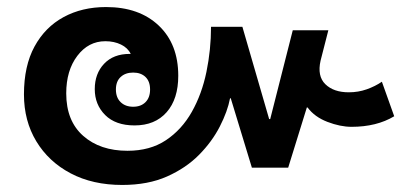

<svg xmlns="http://www.w3.org/2000/svg" viewBox="-20 -554 1176 545"><path d="M327 -29Q243 -29 180.5 -62Q118 -95 83 -153Q48 -211 48 -286Q48 -367 78 -422Q108 -477 160.5 -505.5Q213 -534 281 -534Q375 -534 430.5 -481.5Q486 -429 486 -339Q486 -273 453 -235.5Q420 -198 362 -198Q308 -198 278.5 -227.5Q249 -257 249 -301Q249 -345 275.5 -373Q302 -401 348 -401H351Q343 -418 323.5 -427.5Q304 -437 279 -437Q231 -437 199.5 -395.5Q168 -354 168 -289Q168 -211 216 -168.5Q264 -126 342 -126Q406 -126 451 -156Q496 -186 524.5 -236.5Q553 -287 566 -350Q579 -413 579 -478H668L744 -216H747L811 -468H912L890 -382Q880 -338 903.5 -315Q927 -292 970 -292Q997 -292 1021 -300.5Q1045 -309 1064 -322L1099 -224Q1049 -194 978 -194Q946 -194 909.5 -208Q873 -222 853 -249H851L798 -78H695L635 -275H633Q626 -238 604 -195Q582 -152 545 -114.5Q508 -77 454 -53Q400 -29 327 -29ZM358 -251Q380 -251 393 -264Q406 -277 406 -300Q406 -323 393 -335.5Q380 -348 358 -348Q336 -348 322.5 -335.5Q309 -323 309 -300Q309 -277 322.5 -264Q336 -251 358 -251Z"/></svg>

Font: Noto Sans Thai Looped SemiBold
Style: Regular
Weight: 600
Designer: Sasikarn Vongin, Ben Mitchell
Foundry: The Fontpad Ltd
Version: Version 1.001; ttfautohint (v1.8.4.7-5d5b)